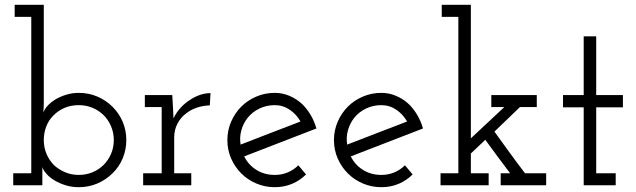

<svg xmlns="http://www.w3.org/2000/svg" viewBox="-20 -770 2644 798"><path d="M35 0H156V-35Q156 -46 156 -55Q156 -64 156 -75Q161 -61 174 -46.5Q187 -32 207 -20Q227 -8 252.5 0Q278 8 307 8Q349 8 385 -7.5Q421 -23 448 -50Q475 -76 490 -112Q505 -148 505 -188Q505 -228 490 -263.5Q475 -299 448 -326Q421 -353 385 -368.5Q349 -384 307 -384Q279 -384 254 -376Q229 -368 209 -356Q189 -343 177 -329.5Q165 -316 160 -302Q161 -315 161.5 -323Q162 -331 162 -344V-750H41V-700H110V-50H35ZM307 -333Q337 -333 363 -322.5Q389 -312 409 -293Q429 -274 441 -246.5Q453 -219 453 -188Q453 -157 441.5 -130.5Q430 -104 411 -85Q391 -65 364.5 -54Q338 -43 307 -43Q277 -43 251 -54Q225 -65 205 -83Q185 -103 173.5 -130Q162 -157 162 -188Q162 -217 172 -243.5Q182 -270 201 -289Q221 -310 248 -321.5Q275 -333 307 -333Z M775 0V-50H704V-199Q704 -230 717.5 -256Q731 -282 754 -299Q773 -314 798 -322.5Q823 -331 852 -332L855 -383Q834 -383 812.5 -376Q791 -369 770 -355Q749 -342 731 -322.5Q713 -303 701 -278Q700 -297 700 -300Q700 -303 699 -323L696 -375H582V-325H652V-50H575V0Z M1122 -333Q1156 -333 1184 -314Q1212 -295 1229 -265Q1166 -241 1104 -217Q1042 -193 980 -169Q975 -199 983 -228Q991 -257 1009 -280Q1028 -304 1057.5 -318.5Q1087 -333 1122 -333ZM1252 -45 1220 -83Q1201 -64 1176 -53.5Q1151 -43 1122 -43Q1079 -43 1045.5 -64Q1012 -85 995 -120Q1070 -149 1145 -178Q1220 -207 1295 -236Q1286 -268 1269.5 -295Q1253 -322 1232 -341Q1209 -361 1181 -372.5Q1153 -384 1122 -384Q1081 -384 1045 -368.5Q1009 -353 983 -327Q956 -300 940.5 -264Q925 -228 925 -188Q925 -147 940.5 -111.5Q956 -76 983 -49Q1009 -23 1045 -7.5Q1081 8 1122 8Q1161 8 1194 -6Q1227 -20 1252 -45Z M1565 -333Q1599 -333 1627 -314Q1655 -295 1672 -265Q1609 -241 1547 -217Q1485 -193 1423 -169Q1418 -199 1426 -228Q1434 -257 1452 -280Q1471 -304 1500.5 -318.5Q1530 -333 1565 -333ZM1695 -45 1663 -83Q1644 -64 1619 -53.5Q1594 -43 1565 -43Q1522 -43 1488.5 -64Q1455 -85 1438 -120Q1513 -149 1588 -178Q1663 -207 1738 -236Q1729 -268 1712.5 -295Q1696 -322 1675 -341Q1652 -361 1624 -372.5Q1596 -384 1565 -384Q1524 -384 1488 -368.5Q1452 -353 1426 -327Q1399 -300 1383.5 -264Q1368 -228 1368 -188Q1368 -147 1383.5 -111.5Q1399 -76 1426 -49Q1452 -23 1488 -7.5Q1524 8 1565 8Q1604 8 1637 -6Q1670 -20 1695 -45Z M1811 0H2011V-50H1937V-132L1997 -189Q2022 -154 2048 -119.5Q2074 -85 2100 -50H2061V0H2250V-50H2162Q2129 -93 2097.5 -136.5Q2066 -180 2035 -223Q2064 -251 2088.5 -274.5Q2113 -298 2141 -325H2211V-375H2022V-325H2076L1937 -195V-750H1816V-700H1885V-50H1811Z M2539 0V-50H2458V-324H2569V-375H2458V-619H2406V-375H2320V-324H2406V0Z"/></svg>

Font: Josefin Slab Medium
Style: Regular
Weight: 500
Designer: Santiago Orozco
Foundry: Typemade
Version: Version 2.000